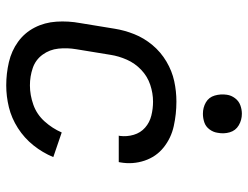

<svg xmlns="http://www.w3.org/2000/svg" viewBox="-110 -678 796 616"><g transform="rotate(90 288.0 -370.0)"><path d="M254 8Q289 8 324 -0.5Q359 -9 391 -29.5Q423 -50 446.5 -79.5Q470 -109 484 -143L405 -170Q392 -140 369.5 -115Q347 -90 316 -79Q285 -68 254 -68Q225 -68 198.5 -77Q172 -86 155.5 -108.5Q139 -131 136 -159.5Q133 -188 138 -217L156 -327Q160 -353 171.5 -379Q183 -405 204 -425Q225 -445 252 -454Q279 -463 306 -463Q329 -463 351 -457.5Q373 -452 389.5 -437.5Q406 -423 412.5 -401Q419 -379 416 -356Q415 -354 415 -353H500L501 -358Q508 -398 495.5 -435.5Q483 -473 453 -497Q423 -521 384.5 -529.5Q346 -538 306 -538Q273 -538 240.5 -531Q208 -524 177.5 -506Q147 -488 124.5 -461Q102 -434 89.5 -402.5Q77 -371 72 -339L54 -229Q47 -191 49.5 -153Q52 -115 68.5 -83Q85 -51 114 -30Q143 -9 179.5 -0.5Q216 8 254 8ZM345 -623Q359 -623 372.5 -627.5Q386 -632 395 -644Q404 -656 406 -670Q410 -690 404.5 -709Q399 -728 382 -738Q365 -748 345 -748Q331 -748 317.5 -743Q304 -738 295 -726Q286 -714 284 -700Q281 -680 286.5 -661Q292 -642 308.5 -632.5Q325 -623 345 -623Z"/></g></svg>

Font: Iosevka Sparkle
Style: Italic
Weight: 400
Italic angle: -9°
Designer: Belleve Invis
Foundry: Belleve Invis
Version: Version 4.5.0; ttfautohint (v1.8.3)